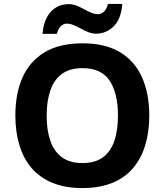

<svg xmlns="http://www.w3.org/2000/svg" viewBox="-20 -945 836 975"><path d="M738 -358Q738 -275 717.5 -207.5Q697 -140 655.5 -91Q614 -42 549.5 -16Q485 10 398 10Q311 10 246.5 -16.5Q182 -43 140.5 -91.5Q99 -140 78.5 -208Q58 -276 58 -359Q58 -470 94.5 -552Q131 -634 206.5 -679.5Q282 -725 399 -725Q515 -725 590 -679.5Q665 -634 701.5 -551.5Q738 -469 738 -358ZM217 -358Q217 -283 236 -229Q255 -175 295 -146Q335 -117 398 -117Q463 -117 502.5 -146Q542 -175 560.5 -229Q579 -283 579 -358Q579 -471 537 -535Q495 -599 399 -599Q335 -599 295 -570Q255 -541 236 -487Q217 -433 217 -358ZM196 -773Q199 -812 210.5 -840.5Q222 -869 240 -887.5Q258 -906 280.5 -915Q303 -924 329 -924Q349 -924 368.5 -916.5Q388 -909 406.5 -898.5Q425 -888 443 -880.5Q461 -873 479 -873Q494 -873 508 -886Q522 -899 528 -925H601Q595 -848 557 -811Q519 -774 468 -774Q448 -774 429 -781.5Q410 -789 391 -799.5Q372 -810 354 -817.5Q336 -825 318 -825Q303 -825 289 -812Q275 -799 269 -773Z"/></svg>

Font: Noto Sans Hebrew
Style: Bold
Weight: 700
Designer: Monotype Design Team
Foundry: Monotype Imaging Inc.
Version: Version 2.003